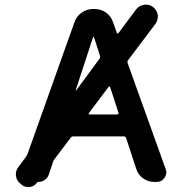

<svg xmlns="http://www.w3.org/2000/svg" viewBox="-20 -791 771 811"><path d="M299.8 -410.2Q299.8 -409.2 300.8 -408.7Q301.8 -408.2 301.8 -409.2L400.4 -543Q404.3 -548.8 402.3 -555.7L377 -633.8Q377 -635.7 375 -635.7Q373 -635.7 373 -633.8ZM355.5 -313.5Q353.5 -311.5 354.5 -309.6Q355.5 -307.6 357.4 -307.6H474.6Q477.5 -307.6 479.5 -309.6Q481.4 -311.5 480.5 -314.5L445.3 -422.9Q445.3 -424.8 442.9 -425.3Q440.4 -425.8 438.5 -423.8ZM289.1 -214.8Q282.2 -214.8 278.3 -209L209 -117.2Q205.1 -111.3 203.1 -104.5L186.5 -54.7Q181.6 -40 169.4 -31.2Q157.2 -22.5 141.6 -22.5Q137.7 -22.5 134.8 -18.6V-17.6Q124 -3.9 105.5 -1Q102.5 -1 98.6 -1Q85 -1 73.2 -8.8L68.4 -13.7Q50.8 -25.4 47.9 -45.9Q46.9 -50.8 46.9 -54.7Q46.9 -70.3 56.6 -84L89.8 -128.9Q93.8 -134.8 96.7 -141.6L294.9 -698.2Q303.7 -722.7 325.2 -737.8Q346.7 -752.9 372.1 -752.9H380.9Q406.2 -752.9 427.7 -737.8Q449.2 -722.7 457 -698.2L473.6 -652.3Q473.6 -650.4 476.1 -649.9Q478.5 -649.4 480.5 -651.4L554.7 -751Q567.4 -767.6 587.9 -770.5Q591.8 -771.5 596.7 -771.5Q612.3 -771.5 626 -761.7Q642.6 -749 646.5 -728.5Q646.5 -724.6 646.5 -719.7Q646.5 -704.1 636.7 -690.4L520.5 -536.1Q516.6 -530.3 519.5 -523.4L679.7 -77.1Q682.6 -69.3 682.6 -62.5Q682.6 -50.8 674.8 -40Q663.1 -22.5 641.6 -22.5H630.9Q605.5 -22.5 584.5 -37.6Q563.5 -52.7 555.7 -77.1L512.7 -208Q510.7 -214.8 503.9 -214.8Z"/></svg>

Font: Gen Jyuu Gothic P Medium
Style: Regular
Weight: 500
Designer: [Source Han Sans]
Ryoko NISHIZUKA  (kana & ideographs); Paul D. Hunt (Latin, Greek & Cyrillic); Wenlong ZHANG  (bopomofo
Version: Version 1.002.20150607